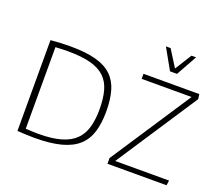

<svg xmlns="http://www.w3.org/2000/svg" viewBox="-150 -1180 1628 1408"><g transform="rotate(20 664.5 -476.0)"><path d="M240.2 4.9Q212.9 4.9 178 3.4Q143.1 2 106.9 -0.5V-709Q147.5 -712.9 186.3 -714.6Q225.1 -716.3 261.7 -716.3Q381.8 -716.3 460.9 -694.6Q540 -672.9 585.9 -628.4Q631.8 -584 651.1 -516.4Q670.4 -448.7 670.4 -356.9Q670.4 -265.6 649.7 -197.5Q628.9 -129.4 580.1 -84.5Q531.2 -39.6 448 -17.3Q364.7 4.9 240.2 4.9ZM257.8 -32.7Q363.3 -32.7 433.1 -53Q502.9 -73.2 543.7 -113.5Q584.5 -153.8 601.6 -214.1Q618.7 -274.4 618.7 -354.5Q618.7 -439.5 601.6 -500.5Q584.5 -561.5 543.5 -600.3Q502.4 -639.2 432.4 -657.7Q362.3 -676.3 255.9 -676.3Q237.8 -676.3 211.9 -675.5Q186 -674.8 158.7 -672.9V-36.6Q185.1 -34.7 210.4 -33.7Q235.8 -32.7 257.8 -32.7ZM809.6 0V-44.4L1221.7 -670.9H832.5L832 -710.4H1267.6L1272.9 -672.9L856 -38.6H1276.4L1270.5 0ZM1008.8 -793.9 918 -955.6H954.6L1036.1 -825.7L1117.7 -955.6H1153.3L1063.5 -793.9Z"/></g></svg>

Font: Comme Thin
Style: Regular
Weight: 250
Version: Version 1.000;gftools[0.9.27]